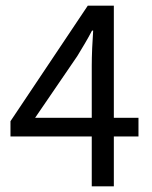

<svg xmlns="http://www.w3.org/2000/svg" viewBox="-20 -658 537 678"><path d="M304 0V-176H17V-230L290 -638H382V-242H469V-176H382V0ZM104 -242H304V-427Q304 -453 305.5 -488.5Q307 -524 309 -550H305Q293 -527 280 -505Q267 -483 253 -460Z"/></svg>

Font: Pinyin1712
Style: Regular
Weight: 400
Version: Version 1